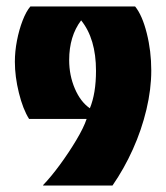

<svg xmlns="http://www.w3.org/2000/svg" viewBox="-20 -574 514 594"><path d="M114 0 113 -1Q138 -27 165.5 -64.5Q193 -102 216 -140.5Q239 -179 248 -206H70Q51 -236 38.5 -286.5Q26 -337 26 -383Q26 -415 32.5 -448.5Q39 -482 50 -510.5Q61 -539 74 -554H398Q420 -527 434 -471.5Q448 -416 448 -356Q448 -298 433 -235Q418 -172 391 -112Q364 -52 328 0ZM258 -239Q277 -285 277 -355Q277 -454 231 -511Q194 -462 194 -388Q194 -341 211.5 -300Q229 -259 258 -239Z"/></svg>

Font: Tac One
Style: Regular
Weight: 400
Designer: Oluseyi Olusanya, David Udoh, Eyiyemi Adegbite, Mirko Velimirović
Version: Version 1.003; ttfautohint (v1.8.4.7-5d5b)